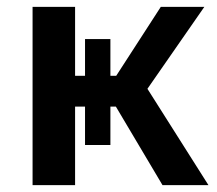

<svg xmlns="http://www.w3.org/2000/svg" viewBox="-20 -540 632 560"><path d="M302 -117V-229H318L454 0H588L410 -281L576 -520H449L319 -319H302V-426H228V-319H199V-520H75V0H199V-229H228V-117Z"/></svg>

Font: Fixel Display SemiBold
Style: Regular
Weight: 600
Designer: AlfaBravo + MacPaw
Foundry: Kyrylo Tkachov, Marchela Mozhyna, Serhii Makarenko, Maria Weinstein, Zakhar Kryvoshyya
Version: Version 1.211